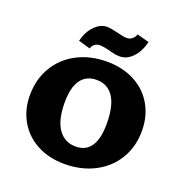

<svg xmlns="http://www.w3.org/2000/svg" viewBox="-154 -1022 1119 1168"><g transform="rotate(20 405.5 -438.5)"><path d="M49 -314Q49 -418 97 -498Q145 -578 229.5 -622Q314 -666 422 -666Q522 -666 600 -625.5Q678 -585 721 -511Q764 -437 764 -342Q764 -239 716 -159.5Q668 -80 582.5 -36Q497 8 389 8Q289 8 212 -32.5Q135 -73 92 -146.5Q49 -220 49 -314ZM548 -308Q548 -424 510 -482Q472 -540 400 -540Q333 -540 298 -491Q263 -442 263 -346Q263 -231 304 -173Q345 -115 417 -115Q482 -115 515 -164Q548 -213 548 -308ZM217 -727Q231 -787 268.5 -826Q306 -865 348 -865Q373 -865 421 -853Q461 -842 482 -842Q522 -842 539 -885L617 -864Q600 -797 563 -759.5Q526 -722 482 -722Q449 -722 408 -735Q366 -745 349 -745Q327 -745 312.5 -734Q298 -723 294 -705Z"/></g></svg>

Font: Ysabeau Heavy
Style: Regular
Weight: 800
Designer: Christian Thalmann (Catharsis Fonts)
Version: Version 0.003